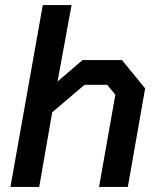

<svg xmlns="http://www.w3.org/2000/svg" viewBox="-20 -734 626 754"><path d="M148 -714H261L206 -414L304 -498H459L550 -387L482 0H369L433 -362L401 -401H312L185 -293L134 0H21Z"/></svg>

Font: Chakra Petch SemiBold
Style: Italic
Weight: 600
Italic angle: -10°
Designer: Katatrad Aksorn Co.,Ltd.
Foundry: Cadson Demak Co.,Ltd.
Version: Version 1.000; ttfautohint (v1.6)